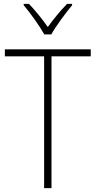

<svg xmlns="http://www.w3.org/2000/svg" viewBox="-20 -968 493 988"><path d="M208 -791H244C268 -834 317 -900 351 -941V-948H325C289 -911 255 -869 226 -829C198 -869 161 -915 129 -948H102V-941C135 -903 183 -835 208 -791ZM245 0V-678H447V-714H5V-678H207V0Z"/></svg>

Font: Noto Sans Lao UI SemCond ExtLt
Style: Regular
Weight: 200
Width: 4
Designer: Monotype Design Team
Foundry: Monotype Imaging Inc.
Version: Version 2.000